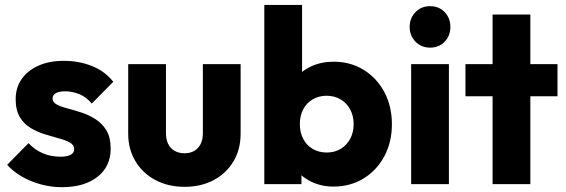

<svg xmlns="http://www.w3.org/2000/svg" viewBox="-20 -746 2292 778"><path d="M230.5 12.5Q187.5 12.5 146 1.2Q104.5 -10 69.2 -30.2Q34 -50.5 9 -78L95.5 -166Q120 -139.5 153 -125.2Q186 -111 225 -111Q252 -111 266.2 -118.8Q280.5 -126.5 280.5 -141Q280.5 -159 263.2 -168.5Q246 -178 219 -185.2Q192 -192.5 162 -201.8Q132 -211 104.8 -227Q77.5 -243 60.5 -271.2Q43.5 -299.5 43.5 -344Q43.5 -390.5 67.5 -425.2Q91.5 -460 135.5 -479.8Q179.5 -499.5 239 -499.5Q300.5 -499.5 353.2 -478.2Q406 -457 439 -414.5L352 -326.5Q329 -353.5 300.5 -364.8Q272 -376 244.5 -376Q218.5 -376 205.8 -368.2Q193 -360.5 193 -347Q193 -331.5 210 -322.5Q227 -313.5 254 -306.5Q281 -299.5 310.8 -289.8Q340.5 -280 367.5 -262.8Q394.5 -245.5 411.5 -217Q428.5 -188.5 428.5 -143Q428.5 -71.5 375 -29.5Q321.5 12.5 230.5 12.5Z M727.5 11Q661.2 11 609.6 -16.5Q558 -44 528.8 -92.7Q499.5 -141.3 499.5 -204.4V-486H652.5V-206Q652.5 -180.9 661.4 -162.8Q670.4 -144.7 687.4 -134.8Q704.5 -125 727.7 -125Q762 -125 782 -146.5Q802 -168.1 802 -206V-486H955V-204.5Q955 -140.5 926 -92Q897 -43.5 845.8 -16.2Q794.6 11 727.5 11Z M1331 10Q1281.5 10 1240.5 -10.2Q1199.5 -30.5 1173.8 -65.2Q1148 -100 1144 -143V-348Q1148 -391 1174 -424.5Q1200 -458 1241 -477Q1282 -496 1331 -496Q1400 -496 1453.5 -463Q1507 -430 1537.5 -372.8Q1568 -315.5 1568 -242.5Q1568 -170 1537.5 -113Q1507 -56 1453.5 -23Q1400 10 1331 10ZM1304 -128Q1336 -128 1360.5 -142.8Q1385 -157.5 1399 -183.5Q1413 -209.5 1413 -243Q1413 -276.5 1399 -302.5Q1385 -328.5 1360.2 -343.2Q1335.5 -358 1303.5 -358Q1271.5 -358 1246.8 -343.2Q1222 -328.5 1208.5 -302.8Q1195 -277 1195 -243Q1195 -209 1208.8 -183Q1222.5 -157 1247.2 -142.5Q1272 -128 1304 -128ZM1051 0V-726H1204V-366.5L1178.5 -249L1201.5 -130.5V0Z M1646 0V-486H1799V0ZM1722.5 -553Q1687 -553 1663.5 -577.2Q1640 -601.5 1640 -637Q1640 -672.5 1663.5 -696.8Q1687 -721 1722.5 -721Q1759 -721 1782 -696.8Q1805 -672.5 1805 -637Q1805 -601.5 1782 -577.2Q1759 -553 1722.5 -553Z M1976 0V-687H2129V0ZM1866 -356V-486H2239V-356Z"/></svg>

Font: Marine Company Thin
Style: Regular
Weight: 100
Designer: Rodrigo Fuenzalida
Foundry: fragTYPE
Version: Version 1.000